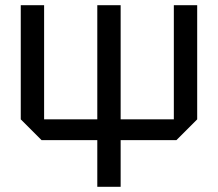

<svg xmlns="http://www.w3.org/2000/svg" viewBox="-20 -720 840 740"><path d="M140 -180 60 -260V-700H150V-260H355V-700H445V-260H650V-700H740V-260L660 -180H445V0H355V-180Z"/></svg>

Font: Tektur
Style: Regular
Weight: 400
Designer: Adam Jagosz
Foundry: Adam Jagosz
Version: Version 1.005;gftools[0.9.30]